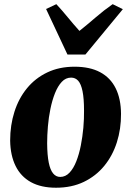

<svg xmlns="http://www.w3.org/2000/svg" viewBox="-20 -864 614 898"><path d="M328.5 -552Q400.5 -552 448.5 -526.2Q496.5 -500.5 521 -451.2Q545.5 -402 546 -331.5Q546.5 -261 526.5 -198.2Q506.5 -135.5 467.5 -88Q428.5 -40.5 371.8 -13.2Q315 14 242 14Q172 14 124.5 -12.2Q77 -38.5 52.8 -88Q28.5 -137.5 27.5 -206.5Q27.5 -278.5 47.5 -341.2Q67.5 -404 106.2 -451.2Q145 -498.5 201 -525.2Q257 -552 328.5 -552ZM312.5 -501Q287.5 -501 269 -481.2Q250.5 -461.5 237.2 -428.2Q224 -395 215.8 -354.8Q207.5 -314.5 204 -272.5Q200.5 -230.5 200.5 -193.5Q201 -138 208 -103.5Q215 -69 228.5 -52.8Q242 -36.5 261.5 -36.5Q286.5 -36.5 305.2 -56.5Q324 -76.5 337 -109.8Q350 -143 358 -183.5Q366 -224 369.8 -266.2Q373.5 -308.5 373 -346Q373 -403.5 366 -437.5Q359 -471.5 345.8 -486.2Q332.5 -501 312.5 -501ZM295.5 -609 195.5 -822 243.5 -844.5Q270 -816 297 -783Q324 -750 351.5 -719.5Q391 -751 428.5 -783.5Q466 -816 507 -844.5L554.5 -821L379.5 -609Z"/></svg>

Font: Merriweather 60pt Black
Style: Italic
Weight: 900
Italic angle: -7.8°
Version: Version 2.101